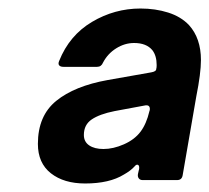

<svg xmlns="http://www.w3.org/2000/svg" viewBox="-20 -795 492 451"><path d="M69 -457Q69 -523 112 -558Q155 -593 233 -607L335 -625Q347 -627 347 -633Q348 -636 348 -642Q348 -664 338 -677Q324 -694 295 -694Q273 -694 253 -681.5Q233 -669 222 -648Q218 -638 208 -638H129Q122 -638 119 -641.5Q116 -645 119 -652Q143 -712 196 -743.5Q249 -775 310 -775Q345 -775 375 -765.5Q405 -756 424 -736Q452 -705 452 -654Q452 -623 441 -568L409 -383Q407 -372 396 -372H315Q309 -372 306 -376Q303 -380 304 -386L306 -395Q307 -397 307 -401Q307 -407 303.5 -408Q300 -409 296 -404Q287 -394 271 -385Q237 -364 180 -364Q130 -364 99.5 -388Q69 -412 69 -457ZM271 -456Q296 -467 310 -485.5Q324 -504 331 -534Q332 -536 332 -539Q332 -550 319 -547L249 -534Q214 -527 195.5 -514.5Q177 -502 177 -478Q177 -462 189.5 -453.5Q202 -445 223 -445Q246 -445 271 -456Z"/></svg>

Font: Open Sauce Two ExtraBold Italic
Style: Regular
Weight: 800
Italic angle: -10°
Designer: Alfredo Marco Pradil
Foundry: Creative Sauce Fz LLC
Version: Version 1.477